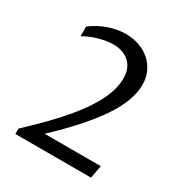

<svg xmlns="http://www.w3.org/2000/svg" viewBox="-169 -853 934 981"><g transform="rotate(30 298.5 -362.5)"><path d="M58.6 -31.7Q123 -91.8 173.1 -143.6Q223.1 -195.3 260.5 -240.5Q297.9 -285.6 323.5 -325Q349.1 -364.3 365 -398.7Q380.9 -433.1 387.9 -463.6Q395 -494.1 395 -522Q395 -556.6 383.5 -580.6Q372.1 -604.5 353.5 -619.1Q335 -633.8 311.5 -640.4Q288.1 -647 263.7 -647Q244.6 -647 222.7 -643.3Q200.7 -639.6 178.7 -633.3Q156.7 -627 135.7 -618.2Q114.7 -609.4 97.2 -598.6V-655.8Q139.6 -688.5 191.2 -706.8Q242.7 -725.1 293.5 -725.1Q335.4 -725.1 372.3 -712.2Q409.2 -699.2 436.5 -675.3Q463.9 -651.4 479.7 -617.4Q495.6 -583.5 495.6 -541.5Q495.6 -448.2 418 -333.7Q340.3 -219.2 187.5 -75.7H519L504.9 0H58.6Z"/></g></svg>

Font: Proza Libre
Style: Regular
Weight: 400
Designer: Jasper de Waard
Foundry: Jasper de Waard
Version: Version 1.000; ttfautohint (v1.4.1.8-43bc)